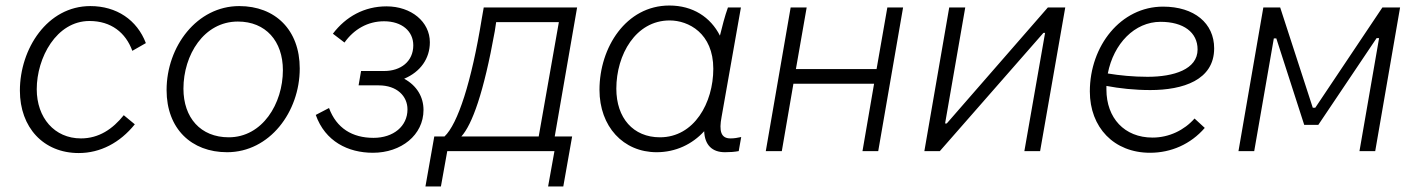

<svg xmlns="http://www.w3.org/2000/svg" viewBox="-20 -547 5126 695"><path d="M265 7C343 7 414 -30 468 -97L428 -130C388 -80 338 -46 273 -46C177 -46 113 -121 113 -224C113 -338 184 -471 304 -471C382 -471 435 -429 459 -363L508 -391C476 -475 402 -525 307 -525C151 -525 52 -370 52 -219C52 -86 137 7 265 7Z M802 4C956 4 1065 -142 1065 -299C1065 -439 976 -525 846 -525C693 -525 583 -379 583 -221C583 -81 673 4 802 4ZM808 -50C706 -50 644 -121 644 -226C644 -348 718 -469 841 -469C942 -469 1004 -398 1004 -293C1004 -172 930 -50 808 -50Z M1330 6C1432 6 1513 -58 1513 -149C1513 -196 1489 -237 1443 -262C1502 -287 1536 -335 1536 -394C1536 -468 1469 -524 1379 -524C1299 -524 1232 -487 1185 -425L1227 -393C1261 -441 1311 -470 1370 -470C1435 -470 1476 -434 1476 -383C1476 -324 1430 -290 1371 -290H1287L1278 -238H1351C1417 -238 1455 -199 1455 -151C1455 -90 1404 -48 1332 -48C1255 -48 1198 -83 1171 -156L1123 -131C1157 -35 1240 6 1330 6Z M1520 128H1576L1599 0H1987L1964 128H2019L2051 -53H1988L2069 -520H1731L1724 -480C1687 -251 1637 -98 1589 -53H1552ZM1650 -53C1689 -96 1731 -211 1771 -434L1776 -467H2003L1930 -53Z M2604 4C2623 4 2637 3 2654 0L2663 -51C2649 -48 2638 -46 2624 -46C2590 -46 2582 -72 2592 -124L2662 -520H2615C2604 -490 2593 -447 2586 -418C2552 -485 2488 -527 2403 -527C2246 -527 2150 -375 2150 -222C2150 -89 2236 4 2357 4C2426 4 2486 -25 2529 -72C2531 -22 2558 4 2604 4ZM2404 -473C2472 -473 2562 -427 2562 -298C2562 -175 2493 -50 2369 -50C2272 -50 2211 -120 2211 -226C2211 -349 2281 -473 2404 -473Z M3192 -520 3153 -297H2861L2900 -520H2842L2752 0H2810L2852 -244H3144L3102 0H3159L3249 -520Z M3326 0H3382L3757 -428H3763L3688 0H3745L3836 -520H3773L3407 -100H3401L3474 -520H3416Z M4143 6C4219 6 4290 -25 4341 -84L4304 -118C4267 -76 4212 -49 4152 -49C4050 -49 3985 -120 3985 -223V-236C4032 -227 4087 -221 4144 -221C4262 -221 4375 -257 4375 -372C4375 -463 4303 -523 4190 -523C4037 -523 3925 -381 3925 -216C3925 -86 4012 6 4143 6ZM3990 -281C4011 -389 4087 -468 4181 -468C4264 -468 4315 -430 4315 -368C4315 -296 4229 -269 4134 -269C4082 -269 4032 -274 3990 -281Z M4463 0H4520L4591 -408H4600L4701 -95H4752L4963 -409H4972L4901 0H4958L5048 -520H4984L4741 -157H4732L4614 -520H4553Z"/></svg>

Font: Fixel Text 20240404 Light
Style: Italic
Weight: 300
Width: 4
Italic angle: -10°
Designer: AlfaBravo + MacPaw
Foundry: Kyrylo Tkachov, Marchela Mozhyna, Serhii Makarenko, Maria Weinstein, Zakhar Kryvoshyya
Version: Version 1.211;Glyphs 3.2 (3225)